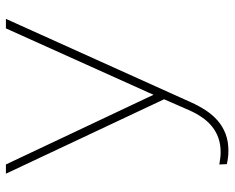

<svg xmlns="http://www.w3.org/2000/svg" viewBox="-91 -477 782 640"><g transform="rotate(-90 300.0 -157.0)"><path d="M304.2 -36.1 310.5 -50.8 525.4 -528.3H557.1L279.3 87.9Q267.1 115.2 252.2 137.9Q237.3 160.6 218 177.5Q198.7 194.3 173.8 203.9Q148.9 213.4 116.7 213.4Q95.2 213.4 72.8 208L71.8 183.1Q81.5 184.6 91.8 186Q102.1 187.5 112.3 187.5Q138.7 187.5 160.2 179.9Q181.6 172.4 198.7 158.4Q215.8 144.5 229 125.2Q242.2 106 252.4 83L289.1 -1L41 -528.3H71.8Z"/></g></svg>

Font: TypoPRO Roboto Mono
Style: Regular
Weight: 250
Designer: Google
Version: Version 2.000986; 2015; ttfautohint (v1.3)